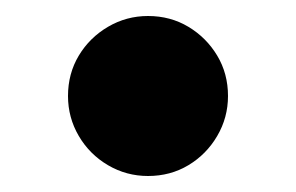

<svg xmlns="http://www.w3.org/2000/svg" viewBox="-20 -420 370 240"><path d="M165 -200Q138 -200 115 -213.5Q92 -227 78.5 -250Q65 -273 65 -300Q65 -328 78.5 -350.5Q92 -373 115 -386.5Q138 -400 165 -400Q193 -400 215.5 -386.5Q238 -373 251.5 -350.5Q265 -328 265 -300Q265 -273 251.5 -250Q238 -227 215.5 -213.5Q193 -200 165 -200Z"/></svg>

Font: Rubik Light Light
Style: Regular
Weight: 300
Version: Version 2.101